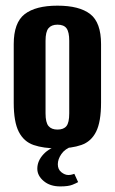

<svg xmlns="http://www.w3.org/2000/svg" viewBox="-20 -524 411 688"><path d="M186 7.7Q135.9 7.7 100.7 -4.3Q65.5 -16.3 47.4 -51.6Q29.2 -86.9 29.2 -155.7V-365.9Q29.2 -442.7 68.3 -473.2Q107.5 -503.7 186 -503.7Q264.5 -503.7 303.3 -473.5Q342.1 -443.4 342.1 -365.9V-156.4Q342.1 -87.2 324.3 -51.9Q306.5 -16.6 271.6 -4.5Q236.8 7.7 186 7.7ZM186 -59.7Q208.3 -59.7 218.2 -72.3Q228.1 -84.8 228.1 -117.7V-377.9Q228.1 -409.2 218.5 -422.4Q209 -435.6 186 -435.6Q164.4 -435.6 153.8 -422.9Q143.2 -410.2 143.2 -377.9V-117.7Q143.2 -85.1 153.8 -72.4Q164.4 -59.7 186 -59.7ZM195.9 144Q159.3 144 136.5 124.7Q113.7 105.5 113.7 80.5Q113.7 52.1 136.3 28.2Q158.9 4.2 192.6 -1.4L239.5 0Q212.8 9.2 200 27.9Q187.2 46.5 187.2 64.5Q187.2 83.1 199.9 93.1Q212.5 103.1 224.9 103.1Q232.8 103.1 238.3 101.3Q243.7 99.5 246.4 98.9L259.9 128.5Q254.5 131.9 239.9 137.9Q225.3 144 195.9 144Z"/></svg>

Font: Alumni Sans Thin
Style: Regular
Weight: 100
Designer: Robert E. Leuschke
Foundry: Robert E. Leuschke
Version: Version 1.018